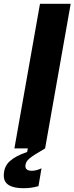

<svg xmlns="http://www.w3.org/2000/svg" viewBox="-62 -783 393 1013"><path d="M176 0H14L149 -763H311ZM-42 144Q-42 96 -10.5 67.5Q21 39 81 19L85 0H176Q115 35 93.5 53Q72 71 72 93Q72 118 106 118Q130 118 157 105L141 199Q104 210 63 210Q-42 210 -42 144Z"/></svg>

Font: Open Sauce One ExtraBold Italic
Style: Regular
Weight: 800
Italic angle: -10°
Designer: Alfredo Marco Pradil
Foundry: Creative Sauce Fz LLC
Version: Version 1.477